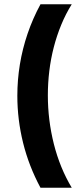

<svg xmlns="http://www.w3.org/2000/svg" viewBox="-20 -798 398 906"><path d="M171 87.8Q116.1 -14.2 88.9 -124.2Q61.8 -234.1 61.8 -346Q61.8 -420.4 73.8 -494Q85.9 -567.6 110.2 -639.1Q134.5 -710.5 171 -777.8H318.5Q290.1 -732.4 269.1 -681.3Q248 -630.2 233.8 -575.3Q219.6 -520.4 212.7 -463.2Q205.8 -406 205.8 -348Q205.8 -231.4 234.1 -118.6Q262.5 -5.9 318.5 87.8Z"/></svg>

Font: Geologica-Sharp
Style: Regular
Weight: 100
Designer: Sindre Bremnes, Frode Helland
Foundry: Monokrom Skriftforlag AS
Version: Version 1.010;gftools[0.9.28]